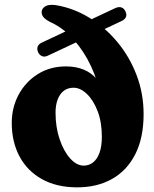

<svg xmlns="http://www.w3.org/2000/svg" viewBox="-20 -771 647 805"><path d="M582.1 -292.7Q582.1 -193.4 547.4 -124.8Q512.7 -56.3 450.1 -20.9Q387.6 14.5 303.6 14.5Q217.6 14.5 156.1 -19.8Q94.5 -54 61.9 -115Q29.3 -176 29.3 -255.7Q29.3 -320.3 58.1 -374Q86.9 -427.8 138.4 -460.2Q189.8 -492.6 256.9 -492.6Q297.8 -492.6 330.4 -479.3Q362.9 -466.1 384.9 -440.2Q406.8 -414.4 414.9 -376.2L400 -369.4Q390.3 -431.6 361.9 -492.8Q333.5 -554 290.6 -603Q247.7 -652 194.3 -676.9Q172 -687.8 163.1 -698.2Q154.2 -708.5 154.6 -720.9Q155.1 -734.6 168.9 -743.9Q182.7 -753.3 212.5 -749.7Q286.1 -738 352.7 -697.8Q419.4 -657.6 471 -596Q522.7 -534.4 552.4 -456.8Q582.1 -379.2 582.1 -292.7ZM212.9 -298.4Q212.9 -237.7 230 -187.3Q247.1 -136.9 274.2 -106.7Q301.3 -76.6 331 -76.6Q353 -76.6 370.2 -90Q387.3 -103.4 397.2 -130.3Q407 -157.3 407 -197.9Q407 -259.5 389.1 -305.6Q371.1 -351.7 343.9 -377.5Q316.7 -403.2 288.4 -403.2Q264.4 -403.2 247.5 -390.3Q230.7 -377.4 221.8 -354.1Q212.9 -330.8 212.9 -298.4ZM140.1 -551.4Q134.3 -564.3 137.7 -574.9Q141 -585.6 155 -592.2L462.4 -736.6Q478.9 -744 489.7 -739.6Q500.5 -735.3 505.7 -723.8Q519.1 -696.1 488 -682L180.6 -537.6Q166.5 -530.9 156 -535.7Q145.4 -540.4 140.1 -551.4Z"/></svg>

Font: Fraunces SuperSoft
Style: Regular
Weight: 900
Version: Version 1.000;[b76b70a41]